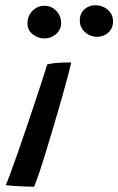

<svg xmlns="http://www.w3.org/2000/svg" viewBox="-20 -702 446 723"><path d="M108.2 1.2Q95.8 1.2 76.8 0.5Q57.7 -0.2 37.6 -1.6Q17.6 -2.9 1.4 -4.6Q6.6 -15.2 17.8 -45.4Q29.1 -75.6 44 -118.3Q58.9 -161 75.4 -209.3Q91.9 -257.7 107.8 -305.4Q123.7 -353.1 136.8 -393.3Q149.9 -433.6 157.8 -459.2Q169.6 -462.8 186.1 -464.3Q202.6 -465.9 219.5 -466.4Q236.4 -466.9 248.4 -466.9Q244.8 -450.3 235.2 -413.9Q225.6 -377.5 212 -329.7Q198.4 -281.9 183.2 -230.8Q168.1 -179.6 153.6 -132.3Q139.1 -85.1 127.1 -49.7Q115.1 -14.3 108.2 1.2ZM147.2 -557.2Q122.9 -557.2 103.1 -573Q83.4 -588.8 83.4 -614.4Q83.4 -642.4 102.5 -661.4Q121.6 -680.3 146.4 -680.3Q173.4 -680.3 191.7 -661.4Q210.1 -642.4 210.1 -615.1Q210.1 -590.1 191.1 -573.7Q172.1 -557.2 147.2 -557.2ZM345.8 -563.5Q319.5 -563.5 300 -581Q280.5 -598.6 280.5 -624.9Q280.5 -650.8 297.4 -666.5Q314.4 -682.2 338.7 -682.2Q366.1 -682.2 385.9 -665.2Q405.7 -648.1 405.7 -621.1Q405.7 -603.3 397.2 -590.4Q388.8 -577.4 375.3 -570.5Q361.8 -563.5 345.8 -563.5Z"/></svg>

Font: Grandstander Thin
Style: Italic
Weight: 100
Italic angle: -15°
Designer: Tyler Finck
Foundry: Etcetera Type Co
Version: Version 1.200